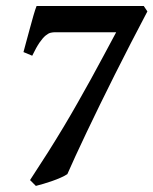

<svg xmlns="http://www.w3.org/2000/svg" viewBox="-20 -608 514 643"><path d="M473.6 -569.8Q445.8 -517.1 418.2 -463.6Q390.6 -410.2 364.7 -358.4Q338.9 -306.6 314.9 -257.8Q291 -209 270.5 -165.8Q250 -122.6 233.4 -86.7Q216.8 -50.8 205.6 -24.9Q196.8 -19 183.6 -13.2Q170.4 -7.3 155.8 -2.2Q141.1 2.9 126.5 7.3Q111.8 11.7 100.1 14.6L80.6 -4.9Q113.3 -54.7 141.4 -99.1Q169.4 -143.6 194.1 -184.8Q218.8 -226.1 240.7 -264.9Q262.7 -303.7 283.9 -342Q305.2 -380.4 325.9 -419.4Q346.7 -458.5 369.1 -500H164.1Q157.2 -500 149.7 -498.3Q142.1 -496.6 132.8 -489Q123.5 -481.4 112.5 -465.6Q101.6 -449.7 87.9 -421.4L58.6 -433.6Q61.5 -444.8 67.4 -466.3Q73.2 -487.8 79.6 -511.2Q85.9 -534.7 92 -555.9Q98.1 -577.1 102.5 -587.9H461.4Z"/></svg>

Font: Gentium Basic
Style: Bold Italic
Weight: 700
Italic angle: -8°
Designer: J. Victor Gaultney and Annie Olsen
Foundry: SIL International
Version: Version 1.102; 2013; Maintenance release